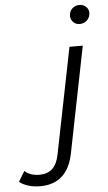

<svg xmlns="http://www.w3.org/2000/svg" viewBox="-237 -783 575 1021"><g transform="rotate(-5 50.5 -272.0)"><path d="M-175 166 -142 111Q-112 138 -63 138Q-20 138 6 114Q32 90 42 38L155 -526H226L113 40Q81 199 -64 199Q-98 199 -126.5 190.5Q-155 182 -175 166ZM172 -689Q172 -712 187.5 -727.5Q203 -743 227 -743Q248 -743 262 -729.5Q276 -716 276 -698Q276 -674 260 -658Q244 -642 220 -642Q199 -642 185.5 -656Q172 -670 172 -689Z"/></g></svg>

Font: Montserrat Alternates
Style: Italic
Weight: 400
Italic angle: -11.3°
Designer: Julieta Ulanovsky
Foundry: Julieta Ulanovsky
Version: Version 7.200